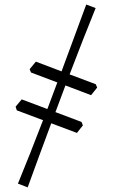

<svg xmlns="http://www.w3.org/2000/svg" viewBox="-20 -768 498 847"><path d="M102.1 58.6 59.1 42Q108.4 -77.6 169.9 -237.8L54.2 -281.2L48.8 -297.4L75.7 -329.6L189 -287.1L232.9 -404.3L116.7 -448.2L110.8 -462.9L138.2 -496.1L251.5 -453.1L360.4 -748L401.9 -732.4Q349.6 -603.5 287.1 -439.9L402.3 -396.5L408.7 -381.8L381.8 -348.1L268.6 -391.1L224.6 -273.4L339.8 -230L345.7 -214.8L319.3 -181.6L206.1 -224.1Q156.7 -91.8 102.1 58.6Z"/></svg>

Font: Almanac
Style: Regular
Weight: 400
Designer: Eden's Almanac
Version: Version 3.501;March 28, 2021;FontCreator 13.0.0.2683 64-bit